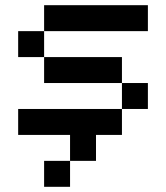

<svg xmlns="http://www.w3.org/2000/svg" viewBox="-20 -520 640 740"><path d="M150 200V100H250V0H50V-100H450V-200H150V-300H50V-400H150V-500H550V-400H150V-300H450V-200H550V-100H450V0H350V100H250V200Z"/></svg>

Font: Matrix Sans
Style: Regular
Weight: 400
Designer: Brad Neil
Version: Version 1.100